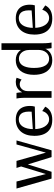

<svg xmlns="http://www.w3.org/2000/svg" viewBox="946 -1686 750 2683"><g transform="rotate(-90 1321.5 -345.0)"><path d="M467 0 316 -490H414L541 -38H518L644 -490H700L562 0ZM167 0 28 -490H126L241 -38H218L351 -474L395 -429L262 0Z M988 10Q916 10 866 -18.5Q816 -47 790 -103Q764 -159 764 -240Q764 -300 779.5 -348Q795 -396 825 -430Q855 -464 897 -482Q939 -500 992 -500Q1053 -500 1095.5 -477Q1138 -454 1160 -410Q1182 -366 1182 -302Q1182 -284 1180 -267.5Q1178 -251 1173 -234L816 -227V-259L1139 -281L1094 -243Q1100 -263 1101.5 -277Q1103 -291 1103 -319Q1103 -364 1090.5 -395Q1078 -426 1053.5 -442Q1029 -458 994 -458Q962 -458 937 -444Q912 -430 894.5 -403.5Q877 -377 867.5 -338.5Q858 -300 858 -252V-246Q858 -199 868 -160Q878 -121 896 -93Q914 -65 939 -49.5Q964 -34 994 -34Q1035 -34 1066 -59Q1097 -84 1111 -130L1172 -88Q1147 -39 1101.5 -14.5Q1056 10 988 10Z M1296 0V-365Q1296 -390 1295 -411Q1294 -432 1292 -451.5Q1290 -471 1286 -490H1364Q1368 -471 1370 -451.5Q1372 -432 1373 -411Q1374 -390 1374 -365L1352 -364Q1369 -411 1392 -441Q1415 -471 1446.5 -485.5Q1478 -500 1519 -500Q1535 -500 1549 -497Q1563 -494 1576 -489L1551 -419Q1536 -432 1519 -438.5Q1502 -445 1484 -445Q1457 -445 1435.5 -430.5Q1414 -416 1401.5 -391Q1389 -366 1389 -334V0Z M1822 10Q1758 10 1712 -20.5Q1666 -51 1641.5 -108.5Q1617 -166 1617 -246Q1617 -294 1626 -333.5Q1635 -373 1652 -404Q1669 -435 1694 -456.5Q1719 -478 1751 -489Q1783 -500 1822 -500Q1860 -500 1890.5 -488.5Q1921 -477 1943.5 -455Q1966 -433 1978 -400L1965 -390V-700H2058V-125Q2058 -103 2059 -82.5Q2060 -62 2062 -42Q2064 -22 2068 0H1990Q1987 -16 1985 -31.5Q1983 -47 1982 -62Q1981 -77 1980.5 -92.5Q1980 -108 1980 -125L1989 -107Q1977 -69 1953.5 -43Q1930 -17 1897 -3.5Q1864 10 1822 10ZM1841 -34Q1869 -34 1891.5 -45Q1914 -56 1930.5 -76Q1947 -96 1956 -123.5Q1965 -151 1965 -185V-305Q1965 -350 1949.5 -384Q1934 -418 1906.5 -437Q1879 -456 1842 -456Q1817 -456 1796.5 -447Q1776 -438 1760.5 -421Q1745 -404 1734.5 -378Q1724 -352 1718.5 -319Q1713 -286 1713 -245Q1713 -143 1746 -88.5Q1779 -34 1841 -34Z M2403 10Q2331 10 2281 -18.5Q2231 -47 2205 -103Q2179 -159 2179 -240Q2179 -300 2194.5 -348Q2210 -396 2240 -430Q2270 -464 2312 -482Q2354 -500 2407 -500Q2468 -500 2510.5 -477Q2553 -454 2575 -410Q2597 -366 2597 -302Q2597 -284 2595 -267.5Q2593 -251 2588 -234L2231 -227V-259L2554 -281L2509 -243Q2515 -263 2516.5 -277Q2518 -291 2518 -319Q2518 -364 2505.5 -395Q2493 -426 2468.5 -442Q2444 -458 2409 -458Q2377 -458 2352 -444Q2327 -430 2309.5 -403.5Q2292 -377 2282.5 -338.5Q2273 -300 2273 -252V-246Q2273 -199 2283 -160Q2293 -121 2311 -93Q2329 -65 2354 -49.5Q2379 -34 2409 -34Q2450 -34 2481 -59Q2512 -84 2526 -130L2587 -88Q2562 -39 2516.5 -14.5Q2471 10 2403 10Z"/></g></svg>

Font: Sutasoma
Style: Regular
Weight: 400
Designer: Izhar Fathurrohim, Akbar Rohmanto, Arusyal Khofiqoini
Foundry: Kiwari Kolektiv
Version: Version 1.102